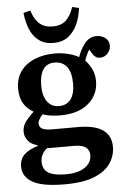

<svg xmlns="http://www.w3.org/2000/svg" viewBox="-65 -831 722 1106"><g transform="rotate(-5 296.0 -277.5)"><path d="M264 230Q137 230 79.5 198Q22 166 22 106Q22 63 49.5 37Q77 11 128 -4V-8Q91 -17 72.5 -40.5Q54 -64 54 -92Q54 -120 68.5 -143Q83 -166 120 -201V-204Q84 -223 64 -257Q44 -291 44 -342Q44 -401 73.5 -442Q103 -483 154.5 -504.5Q206 -526 272 -526Q306 -526 343 -518Q380 -510 410 -493Q429 -545 455.5 -575Q482 -605 520 -605Q549 -605 570.5 -588.5Q592 -572 592 -543Q592 -518 574 -498.5Q556 -479 530 -479Q515 -479 504 -487Q493 -495 485 -509L472 -531Q463 -518 456.5 -503Q450 -488 443 -470Q466 -446 480.5 -415.5Q495 -385 495 -347Q495 -268 436 -218Q377 -168 273 -168Q242 -168 216 -172Q190 -176 172 -183Q144 -153 144 -133Q144 -111 162 -101.5Q180 -92 217 -92H370Q559 -92 559 39Q559 89 530.5 132.5Q502 176 437.5 203Q373 230 264 230ZM271 -222Q315 -222 338.5 -253.5Q362 -285 362 -344Q362 -409 337 -441.5Q312 -474 266 -474Q221 -474 199.5 -441Q178 -408 178 -348Q178 -289 202.5 -255.5Q227 -222 271 -222ZM275 173Q345 173 385 146Q425 119 425 76Q425 14 339 14H180Q142 44 142 89Q142 133 174 153Q206 173 275 173ZM270 -587Q220 -587 186.5 -612Q153 -637 135.5 -679.5Q118 -722 113 -774L153 -785Q169 -733 198 -707.5Q227 -682 274 -682Q325 -682 353 -710Q381 -738 395 -784L434 -775Q428 -724 409 -681.5Q390 -639 356 -613Q322 -587 270 -587Z"/></g></svg>

Font: Literata 36pt SemiBold
Style: Regular
Weight: 600
Designer: Latin by Veronika Burian and Jose Scaglione. Greek by Irene Vlachou. Cyrillic by Vera Evstafieva.
Foundry: TypeTogether
Version: Version 3.002